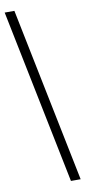

<svg xmlns="http://www.w3.org/2000/svg" viewBox="-98 -796 424 954"><g transform="rotate(-10 114.0 -319.5)"><path d="M179 121 0 -760H49L228 121Z"/></g></svg>

Font: Noto Serif Thai ExtraCondensed
Style: Regular
Weight: 400
Width: 2
Designer: Monotype Design Team
Foundry: Monotype Imaging Inc.
Version: Version 2.002; ttfautohint (v1.8.4.7-5d5b)